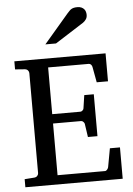

<svg xmlns="http://www.w3.org/2000/svg" viewBox="-61 -973 705 1019"><g transform="rotate(-5 291.5 -464.0)"><path d="M32.2 0V-43L84 -46.9Q94.7 -47.9 100.3 -54.7Q106 -61.5 106 -68.8V-602.1Q106 -609.4 100.3 -616.2Q94.7 -623 84 -624L32.2 -627.9V-670.9H518.1V-522H458L442.9 -604Q441.9 -611.3 436.8 -617.2Q431.6 -623 424.8 -623H208V-374H357.9Q364.7 -374 370.4 -379.9Q376 -385.7 376 -391.1L386.2 -460H437V-236.8H386.2L376 -306.2Q376 -311.5 370.1 -317.9Q364.3 -324.2 357.9 -324.2H208V-48.8H460.9Q467.3 -48.8 472.7 -55.7Q478 -62.5 479 -67.9L497.1 -167H550.8V0ZM436 -883.3Q436 -869.6 429.4 -859.9Q422.9 -850.1 413.1 -843.3L260.7 -746.1H204.1L336.9 -901.4Q342.8 -907.7 347.7 -912.8Q352.5 -918 358.4 -921.4Q364.3 -924.8 371.8 -926.5Q379.4 -928.2 390.1 -928.2Q403.3 -928.2 412.1 -924.1Q420.9 -919.9 426.3 -913.6Q431.6 -907.2 433.8 -899.2Q436 -891.1 436 -883.3Z"/></g></svg>

Font: BabelStone Ogham
Style: Regular
Weight: 400
Designer: Andrew West
Foundry: BabelStone
Version: Version 2.02 March 14, 2022